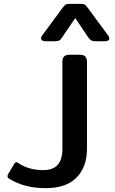

<svg xmlns="http://www.w3.org/2000/svg" viewBox="-20 -965 599 1000"><path d="M194 -765Q194 -774 201 -782L305 -923Q316 -937 321.5 -941Q327 -945 343 -945H400Q416 -945 422 -940.5Q428 -936 438 -923L542 -782Q549 -774 549 -765Q549 -758 543 -754Q537 -750 527 -750H480Q463 -750 455.5 -754.5Q448 -759 439 -771L372 -871L304 -771Q297 -759 289 -754.5Q281 -750 264 -750H217Q207 -750 200.5 -754Q194 -758 194 -765ZM28 -34Q19 -39 19 -47Q19 -53 24 -61L53 -110Q59 -120 65 -120Q71 -120 78 -114Q101 -98 134 -88.5Q167 -79 204 -79Q256 -79 280.5 -106.5Q305 -134 305 -190V-643Q305 -662 314 -671Q323 -680 343 -680H395Q415 -680 424 -671Q433 -662 433 -643V-190Q433 -96 379 -40.5Q325 15 217 15Q107 15 28 -34Z"/></svg>

Font: Mitr
Style: Regular
Weight: 400
Designer: Thanarat Vachiruckul
Foundry: Cadson Demak
Version: Version 1.003